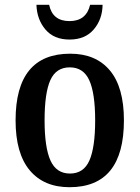

<svg xmlns="http://www.w3.org/2000/svg" viewBox="-20 -771 583 801"><path d="M45 -269Q45 -547 273 -547Q380 -547 438.5 -477Q497 -407 497 -269Q497 10 270 10Q163 10 104 -60.5Q45 -131 45 -269ZM377 -269Q377 -382 352.5 -436Q328 -490 271 -490Q214 -490 190 -436.5Q166 -383 166 -269Q166 -156 190.5 -101.5Q215 -47 272 -47Q329 -47 353 -101.5Q377 -156 377 -269ZM132 -751H185Q199 -683 270 -683Q340 -683 356 -751H408Q407 -690 371 -648Q335 -606 270 -606Q205 -606 169.5 -648Q134 -690 132 -751Z"/></svg>

Font: Noto Serif NarrowSemiBold
Style: Regular
Weight: 600
Width: 4
Designer: Monotype Design Team
Foundry: Monotype Imaging Inc.
Version: Version 1.001